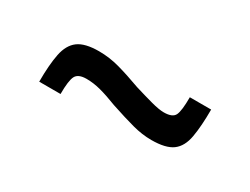

<svg xmlns="http://www.w3.org/2000/svg" viewBox="-29 -493 498 382"><g transform="rotate(30 220.5 -302.5)"><path d="M58 -241Q58 -280 63 -305Q68 -330 83.5 -341.5Q99 -353 131 -353Q155 -353 178.5 -346.5Q202 -340 232 -329Q255 -322 273.5 -317Q292 -312 303 -312Q323 -312 328 -322.5Q333 -333 333 -364H382Q382 -326 377.5 -300.5Q373 -275 357.5 -263.5Q342 -252 309 -252Q288 -252 265.5 -258Q243 -264 210 -275Q187 -284 170 -288.5Q153 -293 137 -293Q118 -293 112.5 -282.5Q107 -272 107 -241Z"/></g></svg>

Font: Saira Condensed Medium
Style: Regular
Weight: 500
Width: 3
Designer: Hector Gatti with collaboration of the Omnibus-Type team
Foundry: Omnibus-Type
Version: Version 1.101